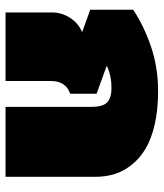

<svg xmlns="http://www.w3.org/2000/svg" viewBox="31 -621 590 692"><g transform="rotate(90 326.0 -275.0)"><path d="M24.9 0V-168.9Q24.9 -202.1 44.4 -232.7Q64 -263.2 96.2 -275.9L15.1 -305.2V-460Q72.8 -498.5 147.9 -524.2Q223.1 -549.8 309.1 -549.8Q375.5 -549.8 428.5 -537.6Q481.4 -525.4 516.4 -504.4Q551.3 -483.4 574.2 -454.3Q597.2 -425.3 607.2 -393.3Q617.2 -361.3 617.2 -325.2V0H365.2V-310.1Q365.2 -349.1 349.9 -365.5Q334.5 -381.8 294.9 -381.8Q254.9 -381.8 219.2 -366.2V-363.8L317.9 -328.1V-232.9Q272 -217.8 272 -163.1V0Z"/></g></svg>

Font: Kanit Black
Style: Regular
Weight: 900
Designer: Katatrad Team
Foundry: CadsonDemak
Version: Version 1.000;PS 001.000;hotconv 1.0.88;makeotf.lib2.5.64775